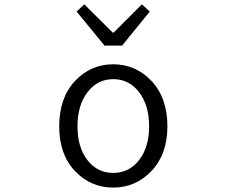

<svg xmlns="http://www.w3.org/2000/svg" viewBox="-20 -849 1040 882"><path d="M252 -268.6Q252 -399.4 324.2 -476.6Q396.5 -553.7 500 -553.7Q603.5 -553.7 676.3 -476.6Q749 -399.4 749 -268.6Q749 -140.6 676.3 -64Q603.5 12.7 500 12.7Q396.5 12.7 324.2 -63.5Q252 -139.6 252 -268.6ZM665 -268.6Q665 -365.2 619.1 -425.3Q573.2 -485.4 500 -485.4Q427.7 -485.4 381.8 -425.3Q335.9 -365.2 335.9 -268.6Q335.9 -172.9 381.3 -113.8Q426.8 -54.7 500 -54.7Q573.2 -54.7 619.1 -113.8Q665 -172.9 665 -268.6ZM460 -639.6 332 -795.9 367.2 -829.1 498 -699.2H502L631.8 -829.1L668 -795.9L541 -639.6Z"/></svg>

Font: Gen Shin Gothic Monospace Normal
Style: Regular
Weight: 350
Designer: [Source Han Sans]
Ryoko NISHIZUKA  (kana & ideographs); Paul D. Hunt (Latin, Greek & Cyrillic); Wenlong ZHANG  (bopomofo
Version: Version 1.002.20150607